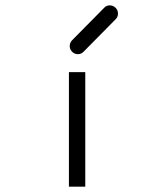

<svg xmlns="http://www.w3.org/2000/svg" viewBox="-20 -745 580 716"><path d="M237 -476H298V-49H237ZM240 -573Q240 -586 249 -595L368.5 -716Q377 -725 389 -725Q402 -725 411 -716Q420 -707 420 -694Q420 -682 411 -673L291.5 -552Q283 -543 270 -543Q258 -543 249 -552Q240 -561 240 -573Z"/></svg>

Font: 3270 Nerd Font Mono
Style: Regular
Weight: 400
Monospace: yes
Version: Version 3.0.1;Nerd Fonts 3.0.0